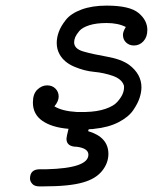

<svg xmlns="http://www.w3.org/2000/svg" viewBox="-20 -456 565 684"><path d="M86.9 180.2Q86.9 147 122.1 147H146Q294.9 143.1 294.9 95.2Q294.9 72.3 253.9 66.9Q216.8 66.9 216.8 38.1Q216.8 32.2 224.1 2.9Q165 -2 131.1 -25.4Q97.2 -48.8 97.2 -90.8Q97.2 -121.6 113 -136.7Q128.9 -151.9 147.9 -151.9Q166 -151.9 177.5 -140.4Q189 -128.9 189 -112.1Q189 -95.2 173.8 -77.1Q201.7 -60.1 252.9 -57.1H285.2Q326.2 -58.1 355.5 -68.1Q384.8 -78.1 397.9 -93Q411.1 -107.9 416.5 -120.4Q421.9 -132.8 421.9 -145Q421.9 -150.9 420.9 -152.8Q413.1 -174.8 381.6 -185.8Q350.1 -196.8 315.4 -200Q280.8 -203.1 244.4 -218.5Q208 -233.9 191.9 -263.2Q182.1 -281.2 182.1 -303.2Q182.1 -322.3 189.5 -342.5Q196.8 -362.8 214.8 -385.5Q232.9 -408.2 270.5 -422.1Q308.1 -436 359.9 -436Q441.9 -436 473.4 -409.9Q504.9 -383.8 504.9 -349.1Q504.9 -324.2 491 -309.1Q477.1 -293.9 457 -293.9Q440.9 -293.9 429.4 -304.4Q418 -314.9 418 -332Q418 -343.3 428.2 -359.9Q400.4 -374 359.9 -374Q322.8 -374 297.9 -366Q272.9 -357.9 262.5 -345.5Q252 -333 248 -323.5Q244.1 -314 244.1 -305.2Q244.1 -282.2 276.6 -272.7Q309.1 -263.2 360.6 -254.2Q412.1 -245.1 439.9 -225.1Q483.9 -191.9 483.9 -145Q483.9 -127.9 477.5 -107.9Q471.2 -87.9 454.6 -63.5Q438 -39.1 402.1 -20.5Q366.2 -2 315.9 2.9Q312 3.9 305.9 3.9Q299.8 3.9 295.9 4.9L293.9 11.2Q365.7 32.2 366.2 91.8Q366.2 125 343.5 153.1Q320.8 181.2 275.9 193.8Q228 208 133.8 208H120.1Q103 208 95 199Q86.9 189.9 86.9 180.2Z"/></svg>

Font: CMU Typewriter Text
Style: Italic
Weight: 500
Italic angle: -14.04°
Version: Version 0.7.0